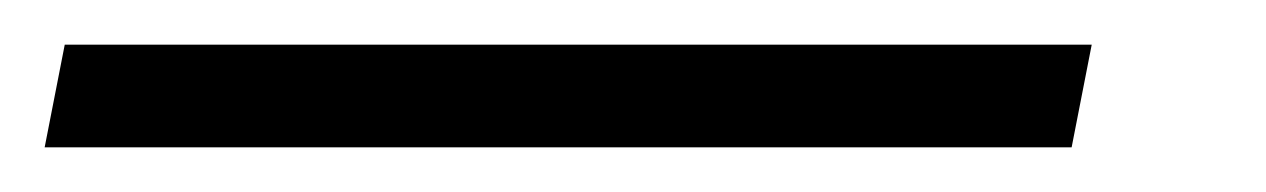

<svg xmlns="http://www.w3.org/2000/svg" viewBox="-92 48 567 86"><path d="M-63 68H397L388 114H-72Z"/></svg>

Font: Trirong SemiBold
Style: Italic
Weight: 600
Italic angle: -12°
Designer: Katatrad Team
Foundry: CadsonDemak
Version: Version 1.001